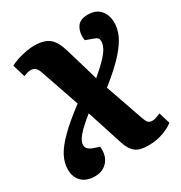

<svg xmlns="http://www.w3.org/2000/svg" viewBox="-177 -656 957 1014"><g transform="rotate(-30 302.0 -149.5)"><path d="M111 230Q59 230 31 202Q3 174 3 128Q3 87 24 47Q45 7 93 -40.5Q141 -88 222 -149L141 -385Q132 -410 121 -418Q110 -426 94 -426Q83 -426 72.5 -422.5Q62 -419 51 -415L28 -492Q46 -502 72 -510.5Q98 -519 126 -524Q154 -529 174 -529Q234 -529 265.5 -504.5Q297 -480 316 -413L374 -216Q424 -258 450 -286.5Q476 -315 485.5 -335Q495 -355 495 -371Q495 -384 489.5 -391Q484 -398 466 -404L422 -420Q415 -462 433 -495.5Q451 -529 502 -529Q553 -529 578.5 -498.5Q604 -468 604 -421Q604 -390 589 -352.5Q574 -315 530 -264.5Q486 -214 398 -144L478 86Q487 112 495.5 119.5Q504 127 519 127Q530 127 538.5 124.5Q547 122 570 112L591 181Q570 199 528 214.5Q486 230 437 230Q382 230 357 209Q332 188 319 148L247 -75Q188 -28 162.5 2.5Q137 33 137 55Q137 68 145.5 78Q154 88 172 95L211 108Q217 164 188 197Q159 230 111 230Z"/></g></svg>

Font: Literata 12pt ExtraBold
Style: Italic
Weight: 800
Italic angle: -2°
Designer: Latin by Veronika Burian and Jose Scaglione. Greek by Irene Vlachou. Cyrillic by Vera Evstafieva
Foundry: TypeTogether
Version: Version 3.002